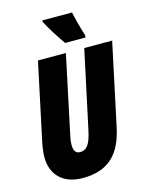

<svg xmlns="http://www.w3.org/2000/svg" viewBox="-136 -1016 861 1110"><g transform="rotate(-15 294.0 -460.5)"><path d="M322 -771H444L445 -784C426 -845 414 -893 406 -931H228V-922C246 -885 298 -804 322 -771ZM220 10C373 10 451 -70 483 -221L588 -714H421L321 -247C304 -167 282 -139 243 -139C218 -139 205 -155 205 -193C205 -207 207 -226 212 -246L311 -714H144L45 -249C39 -219 35 -187 35 -164C35 -55 105 10 220 10Z"/></g></svg>

Font: Noto Sans ExtraCondensed Black
Style: Italic
Weight: 900
Width: 2
Italic angle: -12°
Designer: Monotype Design Team
Foundry: Monotype Imaging Inc.
Version: Version 2.013